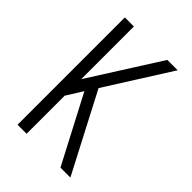

<svg xmlns="http://www.w3.org/2000/svg" viewBox="-215 -832 930 930"><g transform="rotate(45 250.0 -367.5)"><path d="M80 0H142V-261L194 -344L374 0H442L232 -403L442 -735H371L142 -374V-735H80Z"/></g></svg>

Font: Iosevka SS09 Light
Style: Regular
Weight: 300
Monospace: yes
Designer: Belleve Invis
Foundry: Belleve Invis
Version: Version 5.2.1; ttfautohint (v1.8.3)